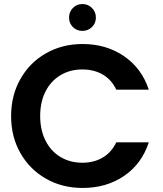

<svg xmlns="http://www.w3.org/2000/svg" viewBox="-20 -925 808 951"><path d="M388 -772Q360 -772 341 -791Q322 -810 322 -838Q322 -866 341 -885.5Q360 -905 388 -905Q416 -905 435.5 -885.5Q455 -866 455 -838Q455 -810 435.5 -791Q416 -772 388 -772ZM35 -350Q35 -453 81.5 -534.5Q128 -616 208.5 -661.5Q289 -707 389 -707Q506 -707 594 -647Q682 -587 717 -481H556Q532 -531 488.5 -556Q445 -581 388 -581Q327 -581 279.5 -552.5Q232 -524 205.5 -472Q179 -420 179 -350Q179 -281 205.5 -228.5Q232 -176 279.5 -147.5Q327 -119 388 -119Q445 -119 488.5 -144.5Q532 -170 556 -220H717Q682 -113 594.5 -53.5Q507 6 389 6Q289 6 208.5 -39.5Q128 -85 81.5 -166Q35 -247 35 -350Z"/></svg>

Font: Fz Poppins SemBd
Style: Regular
Weight: 600
Designer: Ninad Kale (Devanagari), Jonny Pinhorn (Latin)
Foundry: Indian Type Foundry
Version: Vit hóa bi Vntype.Com & FontZin.Com